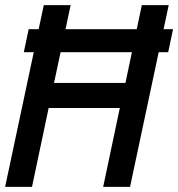

<svg xmlns="http://www.w3.org/2000/svg" viewBox="-20 -730 696 750"><path d="M0 0 151 -710H256L191 -406H470L534 -710H639L488 0H383L448 -308H170L105 0ZM73 -526 92 -616H656L637 -526Z"/></svg>

Font: Geist Mono Medium
Style: Italic
Weight: 500
Italic angle: -12°
Monospace: yes
Designer: Basement.studio, Andrés Briganti, Mateo Zaragoza
Foundry: Basement.studio, Vercel, Andrés Briganti, Guido Ferreyra, Mateo Zaragoza
Version: Version 1.500; ttfautohint (v1.8.4.7-5d5b)